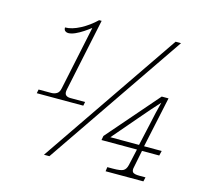

<svg xmlns="http://www.w3.org/2000/svg" viewBox="-103 -838 1032 957"><g transform="rotate(15 412.5 -359.5)"><path d="M88 -287 92 -307H157Q173 -307 185.5 -314.5Q198 -322 202 -343L271 -671L270 -672Q256 -661 236.5 -648Q217 -635 197 -626Q177 -617 161 -617Q153 -617 146 -622Q139 -627 139 -640Q174 -640 216.5 -662.5Q259 -685 294 -719H307L228 -343Q224 -323 232 -315Q240 -307 256 -307H332L328 -287ZM202 0 690 -714H718L230 0ZM520 0 523 -22H551Q592 -22 605.5 -30Q619 -38 624 -60L643 -145H460L464 -167L694 -432H729L673 -170H764L758 -145H669L651 -55Q647 -39 654 -30Q662 -22 688 -22H720L715 0ZM499 -170H647L672 -282Q686 -349 700 -402Q685 -386 659 -356.5Q633 -327 606 -295Z"/></g></svg>

Font: Noto Serif Thin
Style: Italic
Weight: 100
Italic angle: -12°
Designer: Monotype Design Team
Foundry: Monotype Imaging Inc.
Version: Version 2.014; ttfautohint (v1.8.4.7-5d5b)